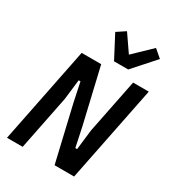

<svg xmlns="http://www.w3.org/2000/svg" viewBox="-224 -1084 1094 1209"><g transform="rotate(30 323.5 -479.5)"><path d="M272 -397 242 -539H229L212 -394L133 0H19L159 -698H301L394 -301L424 -159H437L454 -304L533 -698H647L507 0H365ZM362 -754 276 -918 338 -959 422 -837 549 -959 605 -911 465 -754Z"/></g></svg>

Font: IBM Plex Sans Cond SmBld
Style: Italic
Weight: 600
Width: 3
Italic angle: -11°
Designer: Mike Abbink, Paul van der Laan, Pieter van Rosmalen
Foundry: Bold Monday
Version: Version 1.3